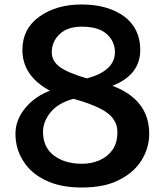

<svg xmlns="http://www.w3.org/2000/svg" viewBox="-20 -819 730 857"><path d="M345 18Q248 18 182 -15Q116 -47 83 -102Q49 -155 49 -222Q49 -284 93 -337Q136 -389 203 -414Q80 -480 80 -596Q80 -691 156 -745Q231 -799 345 -799Q460 -799 534 -746Q606 -692 606 -596Q606 -485 482 -436Q646 -374 646 -222Q646 -159 612 -104Q578 -49 512 -16Q447 18 345 18ZM346 -88Q388 -88 424 -103.5Q460 -119 482 -150Q504 -181 504 -229Q504 -280 461 -313.5Q418 -347 308 -378Q239 -359 205.5 -317.5Q172 -276 172 -231Q172 -161 221 -124.5Q270 -88 346 -88ZM368 -469Q493 -503 493 -586Q493 -634 456.5 -667Q420 -700 345 -700Q281 -700 246 -666.5Q211 -633 211 -586Q211 -547 246.5 -520.5Q282 -494 368 -469Z"/></svg>

Font: MaokenZhuyuanTi
Style: Regular
Weight: 400
Designer: Fontworks Inc & LongZhuTi team: ZERO子、时光羊、荆南、频凡、刘鹏、Little White Dog、帆影Magmeta、奈白不弍、白日月球、ChaoTawei、雨三（排名不分先后）
Version: Version 1.000; 20230222